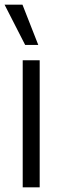

<svg xmlns="http://www.w3.org/2000/svg" viewBox="-26 -800 261 820"><path d="M71 0V-542.5H143.5V0ZM81.5 -608 -6.5 -780H70L137.5 -608Z"/></svg>

Font: Mohave
Style: Regular
Weight: 400
Designer: Gumpita Rahayu
Foundry: Tokotype
Version: Version 2.003; ttfautohint (v1.8.3)